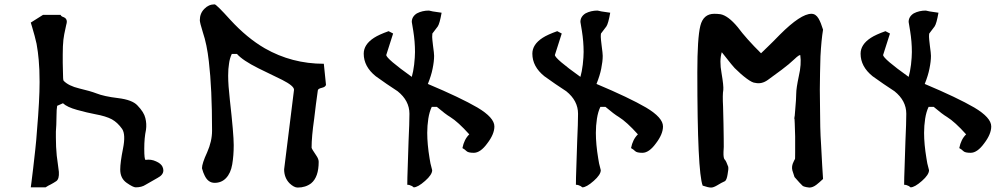

<svg xmlns="http://www.w3.org/2000/svg" viewBox="-20 -970 4568 874"><path d="M697.3 -160.2Q660.2 -139.6 642.6 -128.9Q625 -117.2 597.7 -117.2Q585.9 -117.2 556.6 -137.7Q527.3 -158.2 527.3 -198.2Q527.3 -230.5 540 -293.9Q552.7 -357.4 536.1 -382.8Q515.6 -412.1 489.3 -426.8Q461.9 -441.4 413.1 -450.2Q377 -457 331.1 -469.7Q285.2 -482.4 266.6 -500Q257.8 -496.1 240.2 -488.3Q237.3 -471.7 237.3 -445.3Q237.3 -418.9 236.3 -402.3Q235.4 -386.7 234.4 -371.1Q234.4 -356.4 234.4 -343.8Q234.4 -300.8 238.3 -261.7Q240.2 -244.1 243.2 -224.6Q246.1 -206.1 248 -187.5Q250 -155.3 236.3 -145.5Q224.6 -137.7 211.9 -130.9Q199.2 -125 187.5 -117.2Q165 -117.2 120.1 -117.2Q120.1 -117.2 123 -138.7Q126 -160.2 130.9 -203.1Q135.7 -246.1 140.6 -289.1Q145.5 -333 148.4 -377Q160.2 -514.6 160.2 -596.7Q160.2 -656.2 156.2 -697.3Q153.3 -732.4 146.5 -770.5Q142.6 -787.1 137.7 -806.6Q132.8 -825.2 126 -847.7Q122.1 -860.4 120.1 -867.2Q138.7 -878.9 175.8 -902.3Q196.3 -902.3 255.9 -902.3Q257.8 -895.5 270.5 -891.6Q284.2 -885.7 284.2 -871.1Q284.2 -866.2 281.2 -855.5Q276.4 -832 272.5 -814.5Q269.5 -797.9 268.6 -789.1Q265.6 -761.7 265.6 -722.7Q265.6 -704.1 265.6 -683.6Q265.6 -664.1 266.6 -641.6Q266.6 -606.4 269.5 -602.5Q292 -579.1 340.8 -567.4Q390.6 -555.7 418.9 -544.9Q453.1 -531.2 517.6 -523.4Q582 -515.6 605.5 -490.2Q635.7 -459 641.6 -432.6Q648.4 -406.2 644.5 -378.9Q636.7 -342.8 636.7 -293Q636.7 -243.2 642.6 -242.2Q668 -246.1 690.4 -235.4Q712.9 -225.6 719.7 -210.9Q723.6 -202.1 723.6 -194.3Q723.6 -173.8 697.3 -160.2Z M1463.9 -584Q1461.9 -574.2 1445.3 -570.3Q1427.7 -566.4 1426.8 -558.6Q1422.9 -526.4 1418 -494.1Q1414.1 -461.9 1410.2 -429.7Q1398.4 -347.7 1398.4 -297.9Q1398.4 -293 1419.9 -261.7Q1430.7 -246.1 1430.7 -233.4Q1430.7 -164.1 1396.5 -135.7Q1371.1 -116.2 1335 -116.2Q1318.4 -116.2 1297.9 -135.7Q1273.4 -161.1 1273.4 -199.2Q1288.1 -320.3 1318.4 -561.5Q1318.4 -579.1 1264.6 -606.4Q1210.9 -632.8 1156.2 -659.2Q1084 -695.3 1058.6 -724.6Q1050.8 -724.6 1035.2 -724.6Q1025.4 -704.1 1022.5 -679.7Q1018.6 -658.2 1018.6 -625Q1018.6 -583 1026.4 -514.6Q1043.9 -359.4 1043.9 -309.6Q1043.9 -261.7 1037.1 -221.7Q1030.3 -181.6 1008.8 -159.2Q988.3 -137.7 957 -137.7Q926.8 -137.7 911.1 -171.9Q905.3 -182.6 899.4 -204.1Q899.4 -225.6 922.9 -276.4Q945.3 -327.1 945.3 -375Q945.3 -567.4 930.7 -690.4Q921.9 -768.6 903.3 -823.2Q889.6 -867.2 889.6 -877.9Q889.6 -909.2 910.2 -929.7Q929.7 -950.2 957 -950.2Q964.8 -950.2 1028.3 -879.9Q1104.5 -796.9 1185.5 -750Q1308.6 -679.7 1454.1 -679.7Q1458 -647.5 1463.9 -584Z M2230.5 -394.5Q2230.5 -359.4 2198.2 -317.4Q2167 -274.4 2136.7 -274.4Q2111.3 -274.4 2103.5 -282.2Q2095.7 -290 2085 -295.9Q2092.8 -335.9 2116.2 -358.4Q2065.4 -415 2029.3 -437.5Q2007.8 -450.2 1968.8 -483.4Q1960.9 -483.4 1945.3 -483.4Q1934.6 -460.9 1929.7 -429.7Q1924.8 -397.5 1924.8 -365.2Q1924.8 -313.5 1935.5 -249Q1937.5 -230.5 1947.3 -195.3Q1947.3 -174.8 1915 -146.5Q1881.8 -117.2 1863.3 -117.2Q1858.4 -121.1 1855.5 -123Q1844.7 -128.9 1834 -128.9Q1834 -157.2 1835.9 -207Q1837.9 -256.8 1839.8 -327.1Q1843.8 -411.1 1843.8 -452.1Q1843.8 -511.7 1790 -554.7Q1764.6 -571.3 1740.2 -587.9Q1714.8 -605.5 1690.4 -623Q1635.7 -667 1635.7 -725.6Q1635.7 -767.6 1682.6 -797.9Q1705.1 -812.5 1749 -828.1Q1755.9 -824.2 1769.5 -817.4Q1761.7 -793 1738.3 -719.7Q1738.3 -703.1 1854.5 -620.1Q1861.3 -643.6 1865.2 -675.8Q1869.1 -710.9 1869.1 -733.4Q1869.1 -780.3 1861.3 -829.1Q1858.4 -846.7 1854.5 -870.1Q1854.5 -894.5 1877.9 -909.2Q1902.3 -921.9 1932.6 -921.9Q1944.3 -918.9 1950.2 -918Q1979.5 -913.1 1990.2 -912.1Q1981.4 -862.3 1972.7 -849.6Q1956.1 -828.1 1948.2 -817.4Q1947.3 -813.5 1947.3 -801.8Q1947.3 -793.9 1951.2 -761.7Q1956.1 -726.6 1956.1 -715.8Q1956.1 -690.4 1949.2 -657.2Q1943.4 -627 1927.7 -587.9Q2076.2 -525.4 2153.3 -480.5Q2230.5 -434.6 2230.5 -394.5Q2230.5 -394.5 2230.5 -394.5Z M2998 -394.5Q2998 -359.4 2965.8 -317.4Q2934.6 -274.4 2904.3 -274.4Q2878.9 -274.4 2871.1 -282.2Q2863.3 -290 2852.5 -295.9Q2860.4 -335.9 2883.8 -358.4Q2833 -415 2796.9 -437.5Q2775.4 -450.2 2736.3 -483.4Q2728.5 -483.4 2712.9 -483.4Q2702.1 -460.9 2697.3 -429.7Q2692.4 -397.5 2692.4 -365.2Q2692.4 -313.5 2703.1 -249Q2705.1 -230.5 2714.8 -195.3Q2714.8 -174.8 2682.6 -146.5Q2649.4 -117.2 2630.9 -117.2Q2626 -121.1 2623 -123Q2612.3 -128.9 2601.6 -128.9Q2601.6 -157.2 2603.5 -207Q2605.5 -256.8 2607.4 -327.1Q2611.3 -411.1 2611.3 -452.1Q2611.3 -511.7 2557.6 -554.7Q2532.2 -571.3 2507.8 -587.9Q2482.4 -605.5 2458 -623Q2403.3 -667 2403.3 -725.6Q2403.3 -767.6 2450.2 -797.9Q2472.7 -812.5 2516.6 -828.1Q2523.4 -824.2 2537.1 -817.4Q2529.3 -793 2505.9 -719.7Q2505.9 -703.1 2622.1 -620.1Q2628.9 -643.6 2632.8 -675.8Q2636.7 -710.9 2636.7 -733.4Q2636.7 -780.3 2628.9 -829.1Q2626 -846.7 2622.1 -870.1Q2622.1 -894.5 2645.5 -909.2Q2669.9 -921.9 2700.2 -921.9Q2711.9 -918.9 2717.8 -918Q2747.1 -913.1 2757.8 -912.1Q2749 -862.3 2740.2 -849.6Q2723.6 -828.1 2715.8 -817.4Q2714.8 -813.5 2714.8 -801.8Q2714.8 -793.9 2718.8 -761.7Q2723.6 -726.6 2723.6 -715.8Q2723.6 -690.4 2716.8 -657.2Q2710.9 -627 2695.3 -587.9Q2843.8 -525.4 2920.9 -480.5Q2998 -434.6 2998 -394.5Q2998 -394.5 2998 -394.5Z M3726.6 -155.3Q3708 -137.7 3696.3 -128.9Q3679.7 -116.2 3664.1 -116.2Q3663.1 -116.2 3650.4 -118.2Q3636.7 -121.1 3633.8 -124Q3623 -133.8 3596.7 -164.1Q3592.8 -175.8 3586.9 -194.3Q3582 -213.9 3592.8 -234.4Q3598.6 -247.1 3598.6 -245.1Q3599.6 -242.2 3599.6 -277.3Q3599.6 -301.8 3599.6 -348.6Q3599.6 -361.3 3597.7 -409.2Q3595.7 -458 3595.7 -434.6Q3595.7 -411.1 3599.6 -466.8Q3604.5 -521.5 3604.5 -544.9Q3604.5 -567.4 3616.2 -623Q3628.9 -677.7 3623 -718.8Q3618.2 -721.7 3595.7 -700.2Q3573.2 -678.7 3538.1 -652.3Q3502.9 -626 3475.6 -606.4Q3447.3 -585.9 3418 -592.8Q3405.3 -592.8 3378.9 -612.3Q3352.5 -631.8 3324.2 -660.2Q3307.6 -678.7 3292 -699.2Q3276.4 -719.7 3265.6 -732.4Q3253.9 -694.3 3264.6 -636.7Q3274.4 -579.1 3272.5 -560.5Q3268.6 -540 3271.5 -484.4Q3273.4 -429.7 3273.4 -406.2Q3273.4 -388.7 3274.4 -340.8Q3275.4 -293 3273.4 -278.3Q3272.5 -249 3279.3 -243.2Q3285.2 -238.3 3294.9 -210.9Q3296.9 -201.2 3292 -175.8Q3288.1 -151.4 3280.3 -145.5Q3264.6 -138.7 3244.1 -126Q3227.5 -116.2 3216.8 -116.2Q3204.1 -116.2 3178.7 -125Q3154.3 -187.5 3154.3 -640.6Q3154.3 -796.9 3168 -852.5Q3181.6 -907.2 3231.4 -907.2Q3245.1 -907.2 3259.8 -905.3Q3294.9 -898.4 3337.9 -846.7Q3377.9 -793 3444.3 -727.5Q3452.1 -735.4 3474.6 -756.8Q3497.1 -778.3 3530.3 -812.5Q3625 -907.2 3673.8 -907.2Q3693.4 -907.2 3706.1 -885.7Q3716.8 -867.2 3726.6 -835Q3718.8 -788.1 3714.8 -713.9Q3713.9 -675.8 3712.9 -637.7Q3711.9 -599.6 3711.9 -562.5Q3711.9 -517.6 3712.9 -474.6Q3713.9 -431.6 3713.9 -392.6Q3714.8 -352.5 3717.8 -308.6Q3720.7 -264.6 3722.7 -216.8Q3723.6 -192.4 3726.6 -155.3Q3726.6 -155.3 3726.6 -155.3Z M4492.2 -394.5Q4492.2 -359.4 4460 -317.4Q4428.7 -274.4 4398.4 -274.4Q4373 -274.4 4365.2 -282.2Q4357.4 -290 4346.7 -295.9Q4354.5 -335.9 4377.9 -358.4Q4327.1 -415 4291 -437.5Q4269.5 -450.2 4230.5 -483.4Q4222.7 -483.4 4207 -483.4Q4196.3 -460.9 4191.4 -429.7Q4186.5 -397.5 4186.5 -365.2Q4186.5 -313.5 4197.3 -249Q4199.2 -230.5 4209 -195.3Q4209 -174.8 4176.8 -146.5Q4143.6 -117.2 4125 -117.2Q4120.1 -121.1 4117.2 -123Q4106.4 -128.9 4095.7 -128.9Q4095.7 -157.2 4097.7 -207Q4099.6 -256.8 4101.6 -327.1Q4105.5 -411.1 4105.5 -452.1Q4105.5 -511.7 4051.8 -554.7Q4026.4 -571.3 4002 -587.9Q3976.6 -605.5 3952.1 -623Q3897.5 -667 3897.5 -725.6Q3897.5 -767.6 3944.3 -797.9Q3966.8 -812.5 4010.7 -828.1Q4017.6 -824.2 4031.2 -817.4Q4023.4 -793 4000 -719.7Q4000 -703.1 4116.2 -620.1Q4123 -643.6 4127 -675.8Q4130.9 -710.9 4130.9 -733.4Q4130.9 -780.3 4123 -829.1Q4120.1 -846.7 4116.2 -870.1Q4116.2 -894.5 4139.6 -909.2Q4164.1 -921.9 4194.3 -921.9Q4206.1 -918.9 4211.9 -918Q4241.2 -913.1 4252 -912.1Q4243.2 -862.3 4234.4 -849.6Q4217.8 -828.1 4210 -817.4Q4209 -813.5 4209 -801.8Q4209 -793.9 4212.9 -761.7Q4217.8 -726.6 4217.8 -715.8Q4217.8 -690.4 4210.9 -657.2Q4205.1 -627 4189.5 -587.9Q4337.9 -525.4 4415 -480.5Q4492.2 -434.6 4492.2 -394.5Q4492.2 -394.5 4492.2 -394.5Z"/></svg>

Font: Tolkien Dwarf Runes
Style: Regular
Weight: 400
Version: Regular